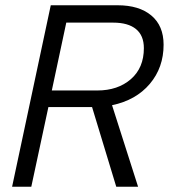

<svg xmlns="http://www.w3.org/2000/svg" viewBox="-20 -710 642 730"><path d="M406 -310 505 0H422L330 -303H164L99 0H26L173 -690H427Q509 -690 555.5 -651Q602 -612 602 -540Q602 -453 549.5 -391Q497 -329 406 -310ZM527 -527Q527 -575 497 -599.5Q467 -624 410 -624H232L177 -366H350Q428 -366 477.5 -409Q527 -452 527 -527Z"/></svg>

Font: D-DIN
Style: DIN-Italic
Weight: 400
Italic angle: -12°
Designer: Charles Nix
Foundry: Datto Inc.
Version: Version 1.00